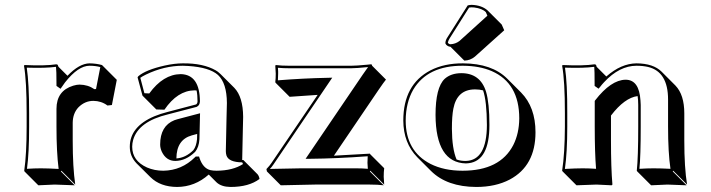

<svg xmlns="http://www.w3.org/2000/svg" viewBox="-20 -698 2905 785"><path d="M255.9 -388.2Q304.2 -438.5 346.2 -439Q374 -438.5 397 -432.1L400.9 -428.2L457.5 -371.6L437.5 -268.6L419.4 -266.6Q394.5 -285.2 361.8 -285.6Q327.1 -285.6 300.8 -259.3Q277.8 -234.9 277.3 -196.3V-123.5Q277.3 -14.2 287.6 56.6L231 0L229 2.9L285.6 59.6Q284.2 59.6 203.6 56.6L136.7 59.6L80.1 2.9L79.1 0Q88.9 -68.4 88.9 -180.2V-234.9Q88.9 -367.7 78.1 -429.2L80.1 -432.1Q165.5 -428.2 210 -435.1Q213.9 -434.6 215.8 -433.1Q217.8 -429.7 219.2 -424.8ZM233.4 -343.3 227.5 -335 210.9 -346.7V-352.1Q210.9 -412.6 209 -423.3V-424.3V-424.8Q167.5 -418.9 89.4 -421.4Q99.1 -356.9 99.1 -234.9V-180.2Q99.1 -72.3 90.3 -7.8Q120.6 -9.8 147 -9.8Q175.8 -9.8 219.7 -7.3Q210.9 -76.2 210.9 -180.2V-252.9Q210.9 -326.7 279.3 -347.7Q293.9 -352.1 305.2 -352.1Q339.8 -351.6 365.7 -333.5L372.6 -334L390.1 -423.8Q369.6 -429.2 346.2 -429.2Q299.8 -429.2 246.1 -361.3Q239.3 -351.6 233.4 -343.3Z M701.2 -50.3Q738.8 -52.7 770.5 -84Q782.7 -100.1 785.6 -128.9L786.1 -150.4L764.2 -144.5Q701.7 -127 701.2 -50.3ZM783.7 -328.1Q778.8 -328.6 774.9 -328.6Q705.6 -327.6 652.3 -249.5L619.1 -250.5L562.5 -307.1L542.5 -381.8L545.4 -386.2Q575.7 -412.6 654.3 -430.2Q694.3 -439 727.5 -439Q810.5 -439.9 862.3 -410.2Q871.6 -404.8 877.4 -398.9Q879.9 -396.5 881.8 -395L938 -338.9Q973.6 -301.8 974.1 -220.2Q974.1 -215.8 972.7 -159.7Q970.7 -72.8 970.2 -43.9H974.6L976.1 -42.5L1032.7 14.2Q1039.1 21.5 1041 33.7Q997.6 66.4 922.4 66.4Q884.8 65.9 865.2 47.4L833.5 15.6Q776.9 65.9 704.1 66.4Q635.3 65.9 595.2 26.4L538.6 -29.8Q510.7 -58.6 510.7 -98.1Q510.7 -180.2 611.3 -222.7Q636.2 -232.9 664.6 -240.2L781.7 -271Q787.1 -274.4 787.6 -283.2Q787.6 -309.6 783.7 -328.1ZM787.6 -44.9Q786.6 -47.4 786.6 -47.9H784.7ZM903.3 -80.1Q903.3 -98.1 906.2 -217.8Q907.7 -272.5 907.7 -276.9Q907.2 -358.4 871.1 -391.6Q836.4 -422.4 750.5 -428.2Q737.8 -429.2 727.5 -429.2Q651.4 -429.2 576.7 -393.1Q561.5 -385.7 553.7 -379.9L570.3 -316.9L590.3 -315.9Q647 -394 718.8 -395Q796.9 -393.1 797.4 -283.2Q796.4 -266.6 784.7 -261.7V-261.2L667 -230.5Q545.9 -201.2 524.4 -126Q520.5 -111.8 520.5 -98.1Q520.5 -40.5 581.1 -13.2Q611.8 0 647.5 0Q722.7 -1 777.3 -55.2L780.3 -58.1H793.9L795.9 -51.3Q810.1 -9.8 840.3 -2.4Q851.1 0 865.7 0Q932.1 -0.5 973.6 -27.3Q972.2 -31.2 970.2 -34.2Q915 -34.7 905.8 -62.5Q903.3 -70.8 903.3 -80.1ZM797.9 -234.9 795.4 -128.9Q793.5 -96.2 777.8 -77.1Q740.2 -40.5 696.8 -40Q659.7 -40 641.6 -77.6Q634.8 -92.8 634.8 -106.9Q634.8 -183.1 692.9 -206.5Q699.2 -209 705.1 -210.4Z M1345.2 -61.5Q1345.2 -61.5 1492.2 -69.8L1494.1 -66.9L1550.8 -10.3Q1548.8 5.4 1548.8 24.4Q1548.8 32.2 1550.8 56.6L1494.1 0L1492.2 2.9L1548.8 59.6Q1525.4 56.6 1492.7 56.6H1267.1Q1267.1 56.6 1127.9 59.6L1071.3 2.9L1069.3 -6.8Q1083 -21 1090.3 -32.2L1278.8 -310.1Q1278.8 -310.1 1164.1 -302.2L1107.4 -358.9L1105.5 -361.8Q1107.4 -377.4 1107.4 -397Q1107.4 -404.3 1105.5 -429.2L1107.4 -432.1Q1130.4 -429.2 1163.6 -429.2H1415.5Q1436 -429.2 1482.4 -433.6Q1494.6 -435.1 1496.6 -435.1Q1499 -434.6 1500 -434.1Q1501 -431.6 1501.5 -429.2L1558.1 -372.6Q1549.8 -362.8 1527.8 -330.6ZM1319.3 -379.9 1338.4 -380.4 1098.6 -26.4Q1090.8 -14.6 1083.5 -7.3Q1184.6 -9.8 1210.4 -9.8H1436.5Q1462.9 -9.8 1483.9 -7.8Q1482.4 -24.4 1482.4 -32.2Q1482.4 -43.9 1483.4 -59.1Q1356 -49.8 1248.5 -48.8H1229.5L1462.9 -392.6Q1478.5 -415.5 1484.9 -423.8Q1436.5 -418.9 1415.5 -418.9H1163.6Q1137.2 -418.9 1116.2 -420.9Q1117.7 -404.3 1117.2 -397Q1117.2 -385.3 1116.2 -369.6Q1219.7 -377.9 1319.3 -379.9Z M1892.1 -675.8Q1898.4 -677.7 1907.7 -678.2Q1949.2 -676.8 1973.1 -655.8Q1973.1 -655.8 1975.1 -653.8L2031.2 -597.7L2041.5 -574.2L1921.4 -466.3Q1902.3 -450.7 1878.4 -450.2L1821.8 -506.8Q1812 -507.3 1804.2 -515.1Q1801.8 -518.6 1800.8 -521Q1801.3 -533.7 1809.1 -544.9ZM1628.9 -205.1Q1628.9 -352.1 1739.7 -410.2Q1796.9 -439.5 1873 -439Q1991.2 -438.5 2053.7 -376.5L2110.4 -319.8Q2169.4 -259.8 2169.4 -157.2Q2169.4 -20 2064 36.1Q2006.3 66.4 1927.2 66.4Q1807.6 65.9 1742.2 1L1686 -55.2Q1629.4 -113.3 1628.9 -205.1ZM1922.4 -332.5Q1848.6 -332.5 1833.5 -253.4Q1827.6 -223.1 1827.6 -171.4Q1828.1 -89.8 1846.7 -45.9Q1863.8 -39.6 1884.8 -40Q1970.2 -42.5 1970.7 -187Q1970.2 -284.7 1955.1 -328.6Q1939.9 -332.5 1922.4 -332.5ZM1865.7 -398.9Q1943.8 -398.9 1967.3 -322.8Q1981 -276.4 1981 -187Q1981 -41 1896.5 -30.8Q1890.1 -30.3 1884.8 -29.8Q1761.7 -33.2 1760.7 -228Q1760.7 -339.8 1797.9 -375.5Q1823.2 -398.4 1865.7 -398.9ZM1638.7 -205.1Q1638.7 -80.1 1740.2 -27.8Q1795.4 0 1871.1 0Q2024.4 0 2078.6 -105Q2102.5 -152.3 2103 -213.9Q2103 -357.9 1990.7 -407.2Q1940.9 -428.7 1873 -429.2Q1728 -430.2 1669.4 -331.1Q1639.2 -278.3 1638.7 -205.1ZM1897.9 -667 1817.4 -539.6Q1812 -530.8 1811 -522.5Q1816.4 -517.1 1821.8 -517.1Q1842.3 -518.1 1858.4 -530.3L1972.7 -633.8L1966.3 -648.4Q1952.1 -663.1 1918.5 -667.5Q1913.1 -668 1907.7 -668Q1902.8 -667.5 1897.9 -667Z M2777.8 -123.5Q2777.8 -12.7 2789.1 56.6L2732.4 0L2730.5 2.9L2787.1 59.6Q2785.6 59.6 2709 56.6Q2709 56.6 2642.1 59.6L2585.4 2.9L2583.5 0Q2589.4 -54.2 2589.4 -180.2V-269Q2589.4 -289.6 2586.9 -305.2Q2533.7 -298.3 2478 -225.6V-123.5Q2478 -11.7 2483.9 56.6L2481 59.6Q2479.5 59.6 2418.9 56.6Q2418.9 56.6 2336.9 59.6L2280.3 2.9L2278.3 0Q2289.1 -70.3 2289.6 -180.2V-234.9Q2289.6 -367.7 2278.3 -429.2L2280.3 -432.1Q2365.7 -428.2 2410.6 -435.1Q2414.6 -434.6 2416.5 -433.1Q2418.5 -429.7 2419.4 -424.8L2459 -385.3Q2519.5 -438.5 2582.5 -439Q2651.4 -438.5 2685.1 -404.8L2741.7 -348.1Q2777.8 -310.5 2777.8 -234.4ZM2711.4 -180.2V-291Q2711.4 -404.8 2629.4 -424.3Q2608.4 -429.2 2582.5 -429.2Q2512.7 -429.2 2450.2 -362.3Q2440.9 -352.5 2433.6 -342.8L2427.2 -335.4L2411.1 -346.7V-352.1Q2411.1 -412.6 2409.7 -423.3L2409.2 -424.8Q2367.7 -418.9 2290 -421.4Q2299.8 -356.9 2299.3 -234.9V-180.2Q2299.3 -74.2 2289.6 -7.3Q2334 -9.8 2362.3 -9.8Q2389.2 -9.8 2417 -7.8Q2411.6 -74.2 2411.6 -180.2V-285.2L2413.6 -288.1Q2478 -371.1 2537.6 -372.1Q2593.3 -372.1 2598.6 -287.6Q2599.1 -278.3 2599.6 -269V-180.2Q2599.6 -58.1 2594.2 -7.8Q2625.5 -9.8 2652.3 -9.8Q2680.7 -9.8 2721.2 -7.8Q2711.4 -74.7 2711.4 -180.2Z"/></svg>

Font: Linux Biolinum Shadow O
Style: Bold
Weight: 700
Designer: Philipp H. Poll
Foundry: Philipp H. Poll
Version: Version 0.9.2